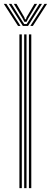

<svg xmlns="http://www.w3.org/2000/svg" viewBox="-37 -979 265 999"><path d="M113.5 0V-800H125.8V0ZM64 0V-800H76.5V0ZM88.8 0V-800H101V0ZM-17.2 -958.8H-3.8L69.8 -844.2H56.8ZM9 -958.8H22.5L75.8 -873.8L89 -853.8H101.8L114.8 -873.8L168 -958.8H181.5L109 -844.2H81.8ZM35 -958.8H48.8L89.5 -889.2L92.8 -878.8H98.2L101.2 -889.2L142.2 -958.8H155.8L109.5 -882.5L101 -865.5H89.8L81.2 -882.5ZM194.5 -958.8H207.8L134 -844.2H120.8Z"/></svg>

Font: Big Shoulders Inline Text Light
Style: Regular
Weight: 300
Designer: Patric King
Foundry: XO Type Co
Version: Version 1.000